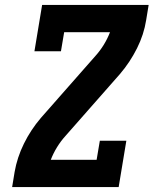

<svg xmlns="http://www.w3.org/2000/svg" viewBox="-20 -755 640 775"><path d="M29 0 39 -61Q49 -119 76.5 -175Q104 -231 145 -279L365 -529Q384 -550 399 -574.5Q414 -599 424 -625H239L226 -548H119L150 -735H580L570 -674Q561 -616 533 -560Q505 -504 464 -456L244 -206Q225 -185 210 -160.5Q195 -136 185 -110H370L383 -187H490L459 0Z"/></svg>

Font: Iosevka Curly Slab XBdExObl
Style: Regular
Weight: 800
Width: 7
Italic angle: -9°
Monospace: yes
Designer: Belleve Invis
Foundry: Belleve Invis
Version: Version 11.1.0; ttfautohint (v1.8.3)